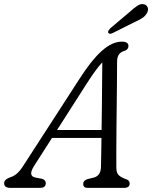

<svg xmlns="http://www.w3.org/2000/svg" viewBox="-47 -909 736 929"><path d="M118.5 -107Q87.5 -59 122 -50.5L155.5 -44Q174.5 -39 174.5 -22.5Q174.5 0 146.5 0H3.5Q-27 0 -27 -22.5Q-27 -40.5 3 -51.5Q36.5 -60.5 65 -106L336 -525Q395 -617.5 445.2 -662.5Q495.5 -707.5 542.5 -707.5Q574.5 -707.5 574.5 -686.5Q574.5 -669.5 555.5 -663Q538.5 -658.5 529 -646Q519.5 -633.5 519.5 -610Q519.5 -571 519 -517.5Q518.5 -464 517.8 -404.5Q517 -345 516.5 -286.5Q516 -228 515.8 -178.5Q515.5 -129 516 -96Q516 -72 528.2 -60.8Q540.5 -49.5 564 -41.5Q580.5 -36 580.5 -21.5Q580.5 0 553.5 0H376.5Q355.5 0 355.5 -19.5Q355.5 -34.5 375 -42L407.5 -50Q440 -59 441.5 -100Q442 -126 442.8 -162.5Q443.5 -199 444 -241.5H204.5ZM369 -499 229 -280H444.5Q445.5 -335.5 446 -394Q446.5 -452.5 447 -507.8Q447.5 -563 448 -607.5Q433 -591.5 413.2 -564.5Q393.5 -537.5 369 -499ZM579 -850Q601.5 -871 619 -882Q636.5 -893 652.5 -887.5Q665.5 -882.5 668.5 -870.2Q671.5 -858 663.5 -845Q656 -831.5 641.8 -822Q627.5 -812.5 607 -803.5L496 -748Q482 -742 477 -750.5Q474.5 -755.5 478 -761Q481.5 -766.5 486.5 -772Z"/></svg>

Font: Fraunces 9pt SuperSoft Light
Style: Italic
Weight: 300
Italic angle: -16°
Version: Version 1.000;[b76b70a41]